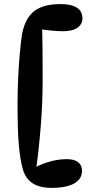

<svg xmlns="http://www.w3.org/2000/svg" viewBox="-20 -815 446 941"><path d="M235 106Q177 106 142 84.5Q107 63 93 18Q79 -29 72.5 -102Q66 -175 66 -300Q66 -368 69 -433Q72 -498 77 -552.5Q82 -607 87 -641Q100 -720 144 -757.5Q188 -795 277 -795Q329 -795 356.5 -777.5Q384 -760 384 -725Q384 -697 360 -679.5Q336 -662 288 -662Q263 -662 233 -665Q203 -668 179 -672L186 -694Q188 -635 188.5 -565.5Q189 -496 189 -422Q189 -309 179.5 -193Q170 -77 156 21L134 16Q167 -5 213.5 -20Q260 -35 308 -35Q344 -35 363 -20Q382 -5 382 21Q382 47 368 64Q354 81 331.5 90Q309 99 283.5 102.5Q258 106 235 106Z"/></svg>

Font: DynaPuff
Style: Regular
Weight: 400
Designer: Toshi Omagari, Jennifer Daniel
Foundry: Google Fonts
Version: Version 2.000